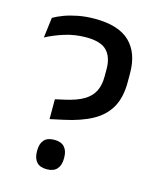

<svg xmlns="http://www.w3.org/2000/svg" viewBox="-102 -722 656 804"><g transform="rotate(15 225.5 -319.5)"><path d="M134.5 -195.5V-281.5L177 -291Q225.5 -302 254.8 -319.2Q284 -336.5 297.5 -362.8Q311 -389 311 -427V-459.5Q311 -511 284.8 -538.5Q258.5 -566 194.5 -566Q146.5 -566 102.5 -552.2Q58.5 -538.5 23 -519.5L34 -607.5Q52 -618 78 -627.8Q104 -637.5 137.5 -644Q171 -650.5 210 -650.5Q313 -650.5 361.8 -603.2Q410.5 -556 410.5 -468V-428.5Q410.5 -363 386 -319.8Q361.5 -276.5 313.2 -250Q265 -223.5 192.5 -208ZM177 10.5Q147 10.5 132.8 -5.8Q118.5 -22 118.5 -51V-56Q118.5 -85 132.8 -101Q147 -117 177 -117Q206.5 -117 221 -101Q235.5 -85 235.5 -56V-51Q235.5 -22 221 -5.8Q206.5 10.5 177 10.5Z"/></g></svg>

Font: Anek Telugu Medium Medium
Style: Regular
Weight: 500
Version: Version 1.003